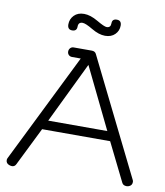

<svg xmlns="http://www.w3.org/2000/svg" viewBox="-87 -849 800 931"><g transform="rotate(10 313.0 -383.0)"><path d="M315 -537 170 -237H461ZM230 -608H319Q335 -608 341 -596L624 -24Q626 -20 626 -15Q626 2 610 8Q604 10 599 10Q582 10 576 -3L483 -191H148L55 -3Q46 17 21 8Q5 2 5 -14Q5 -18 7 -23L273 -561H230Q220 -561 213.5 -567.5Q207 -574 207 -584Q207 -594 213.5 -601Q220 -608 230 -608ZM252 -733Q231 -733 231 -710.5Q231 -688 208 -688Q185 -688 185 -714Q185 -740 203 -758.5Q221 -777 252 -777Q283 -777 320.5 -755Q358 -733 370 -733Q390 -733 390 -755Q390 -777 413 -777Q436 -777 436 -751.5Q436 -726 418 -708Q400 -690 369.5 -690Q339 -690 303 -711.5Q267 -733 252 -733Z"/></g></svg>

Font: Flamenco
Style: Regular
Weight: 400
Designer: Luciano Vergara
Foundry: Luciano Vergara
Version: Version 1.002